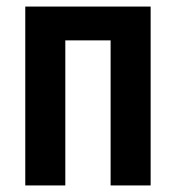

<svg xmlns="http://www.w3.org/2000/svg" viewBox="-20 -565 537 585"><path d="M57 -545V0H179V-442H317V0H439V-545Z"/></svg>

Font: Noto Sans UI Condensed
Style: Bold
Weight: 700
Width: 3
Designer: Monotype Design Team
Foundry: Monotype Imaging Inc.
Version: 1.001